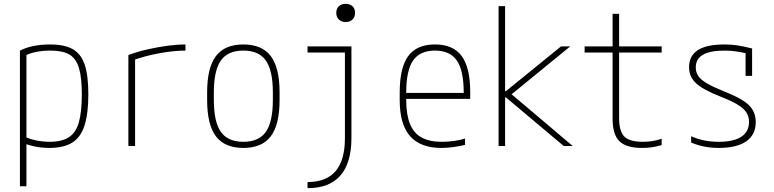

<svg xmlns="http://www.w3.org/2000/svg" viewBox="-20 -762 4040 1002"><path d="M84 -498Q148 -530 241 -530Q316 -530 359.5 -505.5Q403 -481 422 -424.5Q441 -368 441 -270Q441 -169 421 -107Q401 -45 356.5 -17.5Q312 10 238 10Q196 10 159.5 2Q123 -6 94 -19L107 -49Q136 -36 170 -29Q204 -22 240 -22Q302 -22 339 -45.5Q376 -69 391.5 -123.5Q407 -178 407 -270Q407 -358 392 -407.5Q377 -457 342 -477.5Q307 -498 243 -498Q203 -498 168.5 -491Q134 -484 105 -469L118 -494V210H84Z M650 -475Q696 -492 748.5 -504Q801 -516 852.5 -523Q904 -530 948 -530V-498Q888 -498 813.5 -484.5Q739 -471 675 -448L685 -466V0H650Z M1250 10Q1153 10 1107 -50.5Q1061 -111 1061 -240V-280Q1061 -409 1107 -469.5Q1153 -530 1250 -530Q1347 -530 1393 -469.5Q1439 -409 1439 -280V-240Q1439 -111 1393 -50.5Q1347 10 1250 10ZM1250 -22Q1331 -22 1367.5 -74Q1404 -126 1404 -241V-279Q1404 -394 1367.5 -446Q1331 -498 1250 -498Q1169 -498 1132.5 -446Q1096 -394 1096 -279V-241Q1096 -126 1132.5 -74Q1169 -22 1250 -22Z M1585 188Q1683 188 1731.5 131Q1780 74 1780 -40V-488H1585V-520H1814V-41Q1814 88 1756.5 154Q1699 220 1585 220ZM1784 -647Q1762 -647 1748.5 -660Q1735 -673 1735 -695Q1735 -717 1748.5 -729.5Q1762 -742 1784 -742Q1806 -742 1819.5 -729.5Q1833 -717 1833 -695Q1833 -673 1819.5 -660Q1806 -647 1784 -647Z M2284 10Q2174 10 2120 -51.5Q2066 -113 2066 -240V-280Q2066 -409 2110.5 -469.5Q2155 -530 2250 -530Q2345 -530 2389.5 -469.5Q2434 -409 2434 -280V-246H2083V-277H2411L2400 -263V-279Q2400 -395 2364 -446.5Q2328 -498 2250 -498Q2172 -498 2136 -446.5Q2100 -395 2100 -279V-241Q2100 -164 2119.5 -115.5Q2139 -67 2180 -44.5Q2221 -22 2285 -22Q2315 -22 2346.5 -26Q2378 -30 2407 -39V-6Q2379 1 2346 5.5Q2313 10 2284 10Z M2582 0V-730H2616V-286H2620L2908 -520H2956L2650 -270L2969 0H2922L2620 -254H2616V0Z M3331 10Q3248 10 3212.5 -25Q3177 -60 3177 -142V-488H3031V-520H3177V-690H3211V-520H3433V-488H3211V-146Q3211 -76 3238.5 -49Q3266 -22 3335 -22Q3362 -22 3386 -26Q3410 -30 3433 -38V-5Q3407 3 3382.5 6.5Q3358 10 3331 10Z M3731 10Q3691 10 3655.5 3Q3620 -4 3587 -18V-51Q3621 -36 3656 -29Q3691 -22 3731 -22Q3809 -22 3849 -48.5Q3889 -75 3889 -126Q3889 -154 3875 -175.5Q3861 -197 3828.5 -216.5Q3796 -236 3740 -258Q3650 -293 3613 -327Q3576 -361 3576 -411Q3576 -471 3622 -500.5Q3668 -530 3761 -530Q3795 -530 3826.5 -525.5Q3858 -521 3905 -509V-366H3871V-507L3891 -480Q3848 -490 3820 -494Q3792 -498 3762 -498Q3685 -498 3648 -476Q3611 -454 3611 -410Q3611 -385 3624 -365.5Q3637 -346 3668.5 -327.5Q3700 -309 3754 -287Q3848 -251 3886 -215.5Q3924 -180 3924 -125Q3924 -59 3874.5 -24.5Q3825 10 3731 10Z"/></svg>

Font: M PLUS 1 Code ExtraLight
Style: Regular
Weight: 250
Designer: Coji Morishita
Foundry: UNDERFOREST DESIGN
Version: Version 1.002